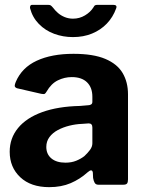

<svg xmlns="http://www.w3.org/2000/svg" viewBox="-20 -762 603 792"><path d="M341 -51Q310 -23 271.5 -6.5Q233 10 183 10Q107 10 63.5 -31Q20 -72 20 -136Q20 -192 54.5 -234Q89 -276 154 -299.5Q219 -323 310 -325L345 -328Q350 -328 355.5 -331Q361 -334 361 -342V-363Q361 -401 339 -422.5Q317 -444 276 -444Q246 -444 218.5 -430.5Q191 -417 172 -384Q168 -377 164.5 -375Q161 -373 150 -375L50 -398Q44 -400 41.5 -404.5Q39 -409 45 -424Q70 -483 131.5 -511.5Q193 -540 283 -540Q365 -540 414.5 -519Q464 -498 486 -460.5Q508 -423 508 -373V-22Q508 -10 504 -5Q500 0 488 0H386Q375 0 370.5 -8Q366 -16 364 -28L363 -50Q360 -68 341 -51ZM361 -236Q361 -253 346 -253L318 -251Q292 -250 266 -243.5Q240 -237 218.5 -225.5Q197 -214 184 -196.5Q171 -179 171 -156Q171 -126 192 -108.5Q213 -91 250 -91Q275 -91 294.5 -99Q314 -107 328 -118Q342 -131 351.5 -144Q361 -157 361 -171V-236ZM447 -742Q465 -742 459 -727Q446 -691 420.5 -664.5Q395 -638 359.5 -623.5Q324 -609 281 -609Q240 -609 203.5 -622.5Q167 -636 140.5 -663Q114 -690 104 -728Q103 -733 105 -737.5Q107 -742 113 -742H178Q186 -742 189.5 -739.5Q193 -737 199 -730Q207 -719 219 -708.5Q231 -698 247 -691.5Q263 -685 281 -685Q308 -685 330.5 -698.5Q353 -712 365 -731Q369 -739 373 -740.5Q377 -742 382 -742Z"/></svg>

Font: Libre Franklin
Style: Bold
Weight: 700
Designer: Pablo Impallari, Rodrigo Fuenzalida, Nhung Nguyen
Foundry: Impallari Type
Version: Version 3.000